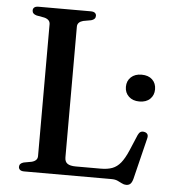

<svg xmlns="http://www.w3.org/2000/svg" viewBox="-52 -747 717 813"><g transform="rotate(5 306.5 -340.5)"><path d="M306 -662.5 272.5 -656.5Q261 -653.5 254.5 -647Q248 -640.5 248 -630V-74.5Q248 -56 259.5 -48Q271 -40 295 -40H401Q430 -40 450 -47.5Q470 -55 485.5 -74Q501 -93 516 -128L544.5 -195.5Q549 -205.5 555.5 -209.2Q562 -213 571.5 -211Q581 -209 585 -202.5Q589 -196 586 -184.5L543 -9.5Q539 5.5 532.5 12.2Q526 19 514 19Q504.5 19 495.8 14.2Q487 9.5 476.5 4.8Q466 0 450 0H79Q67 0 61.2 -5Q55.5 -10 55.5 -17.5Q55.5 -32.5 74 -37.5L107 -43.5Q119 -46.5 125.5 -53Q132 -59.5 132 -70V-630Q132 -640.5 125.5 -647Q119 -653.5 107 -656.5L74 -662.5Q55.5 -667.5 55.5 -682.5Q55.5 -690.5 61.2 -695.2Q67 -700 79 -700H300.5Q313 -700 318.8 -695.2Q324.5 -690.5 324.5 -682.5Q324.5 -667.5 306 -662.5ZM539 -337.5Q511 -337.5 494 -353.5Q477 -369.5 477 -394.5Q477 -420 494 -435.8Q511 -451.5 539 -451.5Q568 -451.5 584.5 -435.8Q601 -420 601 -394.5Q601 -369.5 584.5 -353.5Q568 -337.5 539 -337.5Z"/></g></svg>

Font: Fraunces 17pt
Style: Regular
Weight: 400
Version: Version 1.000;[b76b70a41]